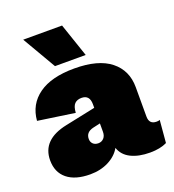

<svg xmlns="http://www.w3.org/2000/svg" viewBox="-134 -835 863 950"><g transform="rotate(-20 297.0 -360.0)"><path d="M299.8 -730 359.9 -553.2H198.2L95.2 -730ZM310.1 -312Q310.1 -360.8 267.1 -360.8Q244.1 -360.8 231 -347.7Q217.8 -334.5 215.8 -300.8L22 -329.1Q28.8 -414.1 95.5 -461.9Q162.1 -509.8 283.2 -509.8Q409.2 -509.8 473.6 -458.5Q538.1 -407.2 538.1 -318.8V-164.1Q538.1 -123 577.1 -123Q588.4 -123 594.2 -126L584 -7.8Q548.3 9.8 495.1 9.8Q435.5 9.8 395 -10.3Q354.5 -30.3 340.8 -70.8Q320.3 -34.2 277.6 -12.2Q234.9 9.8 180.2 9.8Q101.6 9.8 58.8 -25.1Q16.1 -60.1 16.1 -123Q16.1 -231.9 151.9 -259.8L310.1 -293ZM231.9 -157.2Q231.9 -141.1 242.2 -131.1Q252.4 -121.1 270 -121.1Q287.1 -121.1 298.6 -133.3Q310.1 -145.5 310.1 -167V-210.9L271 -202.1Q231.9 -192.4 231.9 -157.2Z"/></g></svg>

Font: Work Sans Black
Style: Regular
Weight: 900
Designer: Wei Huang
Foundry: Wei Huang
Version: Version 2.012